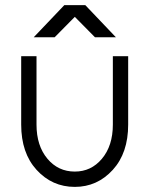

<svg xmlns="http://www.w3.org/2000/svg" viewBox="-20 -720 584 752"><path d="M112 -574H194L273 -654L352 -574H434L314 -700H232ZM63 -500V-232Q63 -121 123 -55Q184 12 273 12Q361 12 422 -55Q482 -121 482 -232V-500H422V-232Q422 -149 379 -98Q337 -48 273 -48Q208 -48 166 -98Q123 -149 123 -232V-500Z"/></svg>

Font: Unageo Variable
Style: Regular
Weight: 300
Designer: Richard Sepsi
Foundry: Richard Sepsi
Version: Version 2.200